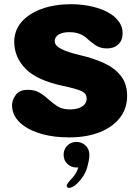

<svg xmlns="http://www.w3.org/2000/svg" viewBox="-20 -645 659 916"><path d="M309.5 10.5Q238.5 10.5 183 -4.8Q127.5 -20 92 -46Q37.5 -86 37.5 -143Q37.5 -168 55.2 -192.2Q73 -216.5 113 -216.5Q146.5 -216.5 169.5 -202.5Q192.5 -188.5 212 -170.5Q231.5 -152.5 254.5 -137.8Q277.5 -123 313.5 -123Q337.5 -123 355.5 -129.2Q373.5 -135.5 383.5 -147Q393.5 -158.5 393.5 -174.5Q393.5 -200.5 365.2 -212Q337 -223.5 277 -236Q155 -262.5 101.5 -317.5Q48 -372.5 48 -445.5Q48 -500.5 83.2 -540.8Q118.5 -581 180 -603Q241.5 -625 320 -625Q372.5 -625 424 -612.8Q475.5 -600.5 511.5 -576Q535.5 -559.5 550.2 -537.2Q565 -515 565 -486.5Q565 -453 544.5 -433.5Q524 -414 490.5 -414Q457 -414 433.8 -430.5Q410.5 -447 396 -460.5Q383 -473.5 362.2 -482.5Q341.5 -491.5 310.5 -491.5Q288.5 -491.5 272.8 -486Q257 -480.5 249 -470.8Q241 -461 241 -448.5Q241 -428.5 270.5 -412.5Q300 -396.5 361.5 -382Q425 -367.5 475.8 -344.2Q526.5 -321 556.5 -283.2Q586.5 -245.5 586.5 -187.5Q586.5 -127.5 552 -83Q517.5 -38.5 455.2 -14Q393 10.5 309.5 10.5ZM344.5 32Q369.5 32 388 49.2Q406.5 66.5 406.5 94Q406.5 116 395.5 155Q384.5 194 350.5 228Q338.5 240.5 327.8 246Q317 251.5 309.5 251.5Q304 251.5 301 248.2Q298 245 298 241.5Q298 236 305.5 226.2Q313 216.5 326.5 202.5Q336.5 191 343.2 178.8Q350 166.5 353.5 154Q351.5 154 349 154Q346.5 154 344.5 154Q318.5 154 301 136.5Q283.5 119 283.5 93Q283.5 67.5 301 49.8Q318.5 32 344.5 32Z"/></svg>

Font: Sono Monospace ExtraBold
Style: Regular
Weight: 800
Version: Version 2.112